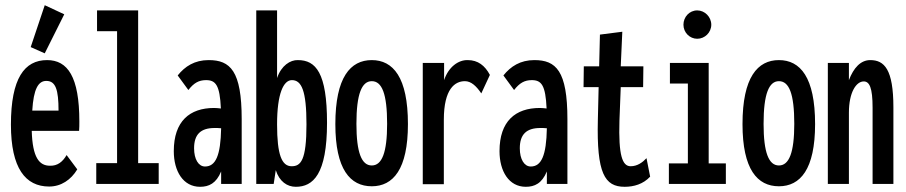

<svg xmlns="http://www.w3.org/2000/svg" viewBox="-20 -707 3483 738"><path d="M152 -502 227 -652 152 -687 98 -526ZM169 10C215 10 253 -16 277 -56L236 -111C221 -85 201 -69 172 -70C131 -70 105 -101 102 -204H284C285 -216 285 -226 285 -240C285 -412 240 -476 161 -476C74 -476 22 -406 22 -228C22 -60 78 10 169 10ZM104 -282C109 -365 127 -396 158 -396C194 -396 205 -362 205 -282Z M350 0H590V-80H511V-667H353V-587H430V-80H350Z M749 11C783 11 811 -2 830 -48V0H909V-249C909 -435 865 -476 782 -476C728 -476 691 -452 663 -417L704 -361C725 -388 744 -399 772 -399C809 -399 825 -380 829 -290C820 -291 811 -292 803 -292C709 -292 648 -241 648 -126C648 -49 684 11 749 11ZM726 -137C726 -191 752 -215 805 -215C813 -215 821 -215 830 -214C828 -109 809 -67 768 -67C743 -67 726 -95 726 -137Z M1117 11C1183 11 1237 -36 1237 -235C1237 -427 1194 -476 1125 -476C1096 -477 1061 -455 1045 -407V-667H965V0H1032L1040 -53C1054 -9 1084 11 1117 11ZM1101 -68C1063 -68 1045 -112 1045 -229C1045 -348 1070 -399 1102 -399C1139 -399 1158 -359 1158 -229C1158 -90 1136 -68 1101 -68Z M1409 9C1491 9 1548 -56 1548 -230C1548 -410 1491 -476 1409 -476C1327 -476 1269 -410 1269 -230C1269 -56 1326 9 1409 9ZM1409 -71C1370 -71 1350 -120 1350 -231C1350 -347 1371 -395 1409 -395C1448 -395 1468 -347 1468 -231C1468 -120 1448 -71 1409 -71Z M1605 1H1686V-247C1686 -366 1729 -395 1767 -395C1791 -395 1811 -376 1830 -348L1863 -419C1844 -455 1817 -476 1778 -476C1742 -477 1704 -450 1687 -399V-465H1605Z M2001 11C2035 11 2063 -2 2082 -48V0H2161V-249C2161 -435 2117 -476 2034 -476C1980 -476 1943 -452 1915 -417L1956 -361C1977 -388 1996 -399 2024 -399C2061 -399 2077 -380 2081 -290C2072 -291 2063 -292 2055 -292C1961 -292 1900 -241 1900 -126C1900 -49 1936 11 2001 11ZM1978 -137C1978 -191 2004 -215 2057 -215C2065 -215 2073 -215 2082 -214C2080 -109 2061 -67 2020 -67C1995 -67 1978 -95 1978 -137Z M2381 11C2416 11 2452 1 2479 -28L2465 -99C2450 -83 2430 -68 2404 -68C2372 -68 2357 -110 2361 -243L2366 -372H2452L2453 -452H2366L2372 -585L2286 -574L2283 -452H2224L2223 -372H2281L2278 -246C2273 -41 2304 11 2381 11Z M2660 -558C2689 -558 2714 -582 2714 -612C2714 -642 2689 -667 2660 -667C2630 -667 2607 -642 2607 -612C2607 -582 2631 -558 2660 -558ZM2551 0H2770V-79H2704V-465H2555V-386H2624V-79H2551Z M2974 9C3056 9 3113 -56 3113 -230C3113 -410 3056 -476 2974 -476C2892 -476 2834 -410 2834 -230C2834 -56 2891 9 2974 9ZM2974 -71C2935 -71 2915 -120 2915 -231C2915 -347 2936 -395 2974 -395C3013 -395 3033 -347 3033 -231C3033 -120 3013 -71 2974 -71Z M3162 0H3243V-274C3243 -352 3271 -394 3300 -394C3322 -394 3334 -370 3334 -293V0H3414V-294C3414 -441 3379 -476 3325 -476C3288 -476 3261 -446 3243 -399V-465H3162Z"/></svg>

Font: Inconsolata ExtraCondensed
Style: Bold
Weight: 700
Width: 2
Monospace: yes
Designer: Raph Levien, Cyreal, Brenton Simpson
Foundry: Raph Levien, Cyreal, Google
Version: Version 3.100